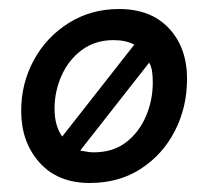

<svg xmlns="http://www.w3.org/2000/svg" viewBox="-20 -397 478 426"><path d="M179 9Q108 9 67.5 -36.5Q27 -82 27 -151Q27 -212 55 -263.5Q83 -315 132.5 -346Q182 -377 244 -377Q315 -377 355 -334Q395 -291 395 -222Q395 -159 368 -106.5Q341 -54 292.5 -22.5Q244 9 179 9ZM118 -94 278 -298Q259 -308 232 -308Q191 -308 161.5 -286Q132 -264 116.5 -229Q101 -194 101 -156Q101 -118 118 -94ZM311 -258 158 -63Q164 -62 172 -60.5Q180 -59 188 -59Q231 -59 260 -81.5Q289 -104 304 -139.5Q319 -175 319 -214Q319 -227 317.5 -238Q316 -249 311 -258Z"/></svg>

Font: Zain
Style: Italic
Weight: 400
Italic angle: -10°
Designer: Zain,Boutros
Foundry: Mobile Telecommunications Company (Zain), 2024
Version: Version 1.51; ttfautohint (v1.8.4)